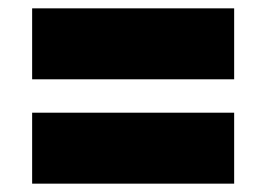

<svg xmlns="http://www.w3.org/2000/svg" viewBox="-20 -610 638 460"><path d="M57 -420V-590H541V-420ZM57 -170V-340H541V-170Z"/></svg>

Font: Encode Sans Expanded Expanded Black
Style: Regular
Weight: 900
Width: 7
Designer: Multiple Designers
Foundry: Impallari Type
Version: Version 3.000; ttfautohint (v1.8.3) -l 8 -r 50 -G 200 -x 14 